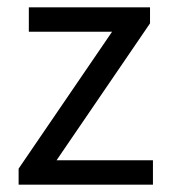

<svg xmlns="http://www.w3.org/2000/svg" viewBox="-20 -506 465 526"><path d="M31 0V-44L287 -419H59V-486H391V-442L135 -67H399V0Z"/></svg>

Font: RibengUni
Style: Regular
Weight: 400
Designer: (1) Dr. Andrew Glass (Senior Program Manager at Microsoft Corporation)
(2) Bivuti Chakma (Chakma Font Designer & Keyboar
Foundry: Bivuti Chakma
Version: Version 2.2022; Updated on: 03 June 2022; Friday